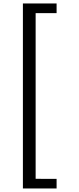

<svg xmlns="http://www.w3.org/2000/svg" viewBox="-20 -952 456 1105"><path d="M185.1 -876.5V77.1L305.7 77.6V132.8H111.8V-932.1H305.7V-876.5Z"/></svg>

Font: Armata
Style: Regular
Weight: 400
Designer: Viktoriya Grabowska
Foundry: Viktoriya Grabowska
Version: Version 1.003